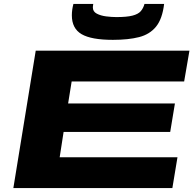

<svg xmlns="http://www.w3.org/2000/svg" viewBox="-20 -958 988 978"><path d="M48 0 162 -700H945L918 -543H345L327 -431H871L847 -286H304L284 -157H884L858 0ZM555 -755Q445 -755 395.5 -784Q346 -813 346 -880Q346 -908 354 -938H455Q454 -932 453.5 -927Q453 -922 453 -920Q453 -899 473 -888.5Q493 -878 521 -874.5Q549 -871 573 -871Q626 -871 655 -878.5Q684 -886 697 -901Q710 -916 716 -938H816Q807 -862 775 -822.5Q743 -783 688.5 -769Q634 -755 555 -755Z"/></svg>

Font: Georama ExtraExtended
Style: Bold Italic
Weight: 700
Width: 8
Italic angle: -9°
Designer: Jean-Baptiste Levee
Foundry: Production Type
Version: Version 1.000